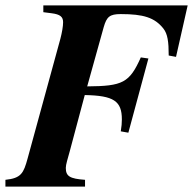

<svg xmlns="http://www.w3.org/2000/svg" viewBox="-33 -689 720 709"><path d="M660 -669H127V-644L158 -640C189 -636 200 -627 200 -607C200 -592 196 -569 190 -546L69 -104C54 -49 45 -31 -13 -25V0H281V-25C225 -29 210 -38 210 -69C210 -82 217 -102 225 -132L280 -338C387 -336 417 -316 417 -248C417 -234 416 -223 413 -204L441 -199L515 -473L487 -477C445 -383 420 -371 289 -370L350 -589C361 -627 372 -637 413 -637C497 -637 538 -624 570 -584C586 -564 590 -535 590 -484L617 -479Z"/></svg>

Font: XITS
Style: Bold Italic
Weight: 700
Italic angle: -16.33°
Designer: MicroPress Inc., with final additions and corrections provided by Coen Hoffman, Elsevier (retired)
Version: Version 1.105